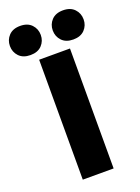

<svg xmlns="http://www.w3.org/2000/svg" viewBox="-213 -982 767 1053"><g transform="rotate(-20 170.0 -455.0)"><path d="M80 0V-700H260V0ZM45 -740Q2 -740 -21.5 -764.8Q-45 -789.6 -45 -825Q-45 -860.4 -21.5 -885.2Q2 -910 45 -910Q88 -910 111.5 -885.2Q135 -860.4 135 -825Q135 -789.6 111.5 -764.8Q88 -740 45 -740ZM295 -740Q252 -740 228.5 -764.8Q205 -789.6 205 -825Q205 -860.4 228.5 -885.2Q252 -910 295 -910Q338 -910 361.5 -885.2Q385 -860.4 385 -825Q385 -789.6 361.5 -764.8Q338 -740 295 -740Z"/></g></svg>

Font: Golos Text VF
Style: Regular
Weight: 400
Designer: A.Korolkova, Vitaly Kuzmin
Foundry: ParaType Ltd
Version: Version 2.003